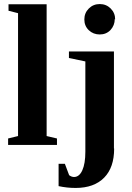

<svg xmlns="http://www.w3.org/2000/svg" viewBox="-20 -715 650 947"><path d="M210 -44 261 -32V0H20V-32L69 -44V-650L22 -662V-694H210ZM548 -619 546 -621Q546 -590 525 -567Q504 -545 472 -545Q440 -545 418 -566Q396 -587 396 -619Q396 -651 418 -673Q440 -695 472 -695Q504 -695 526 -673Q548 -651 548 -619ZM542 17 543 18Q543 111 494 161Q444 212 353 212Q310 212 269 203V93H300L321 149Q333 158 345 158Q371 158 386 125Q401 92 401 33V-412L320 -429V-461H542Z"/></svg>

Font: Libra Serif Modern
Style: Bold
Weight: 700
Designer: Stefan Peev, Context Ltd
Foundry: Ascender Corporation
Version: Version 1.000